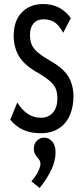

<svg xmlns="http://www.w3.org/2000/svg" viewBox="-20 -652 415 954"><path d="M182 10Q85 10 31 -57L66 -143Q86 -109 115.5 -88Q145 -67 183 -67Q220 -67 242.5 -92Q265 -117 265 -163Q265 -187 259 -206Q253 -225 233.5 -244Q214 -263 174 -287Q104 -325 76 -370Q48 -415 48 -474Q48 -549 88.5 -590.5Q129 -632 195 -632Q281 -632 332 -562L294 -489Q272 -529 249.5 -542.5Q227 -556 196 -556Q164 -556 146.5 -535.5Q129 -515 129 -479Q129 -454 136 -434Q143 -414 164.5 -394.5Q186 -375 228 -351Q295 -313 320 -271Q345 -229 345 -172Q345 -121 327 -79.5Q309 -38 272.5 -14Q236 10 182 10ZM177 282 136 249Q156 226 168.5 202Q181 178 181 161Q181 149 172.5 139Q164 129 156 117Q148 105 148 87Q148 62 163.5 47Q179 32 199 32Q223 32 239.5 51Q256 70 256 105Q256 146 236 189.5Q216 233 177 282Z"/></svg>

Font: Inconsolata Condensed SemiBold
Style: Regular
Weight: 600
Width: 3
Monospace: yes
Designer: Raph Levien, Cyreal, Brenton Simpson
Foundry: Raph Levien, Cyreal, Google
Version: Version 3.100; ttfautohint (v1.8.4.7-5d5b)